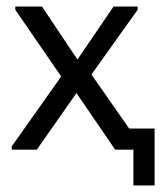

<svg xmlns="http://www.w3.org/2000/svg" viewBox="-20 -460 495 590"><path d="M390 110H455V-65H377L261 -231L403 -430V-440H329L218 -277L109 -440H27V-430L168 -225L16 -10V0H93L215 -174L334 0H390Z"/></svg>

Font: Tilda Sans VF
Style: Regular
Weight: 400
Designer: ParaType Ltd
Foundry: ParaType Ltd
Version: Version 1.010